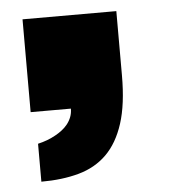

<svg xmlns="http://www.w3.org/2000/svg" viewBox="-39 -274 433 490"><g transform="rotate(-5 177.5 -29.5)"><path d="M47.9 82Q73.2 76.2 93.3 64.9Q102.1 60.1 110.1 54Q118.2 47.9 124.8 39.8Q131.3 31.7 135.3 21.7Q139.2 11.7 139.2 0H36.1V-237.8H276.4V-73.2Q276.4 1 260.7 49.6Q245.1 98.1 215.8 127Q186.5 155.8 144 167.5Q101.6 179.2 47.9 179.2Z"/></g></svg>

Font: Coda Caption ExtraBold
Style: Regular
Weight: 800
Designer: vernon adams
Foundry: vernon adams
Version: Version 1.002